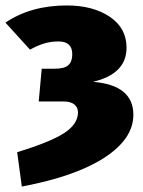

<svg xmlns="http://www.w3.org/2000/svg" viewBox="-25 -574 524 704"><path d="M439 -399Q439 -303 316 -274Q464 -262 464 -153Q464 -65 358 4Q252 73 55 110L38 -16Q159 -53 209.5 -85.5Q260 -118 261 -161Q261 -180 247.5 -191Q234 -202 208 -202H117L128 -322H175Q211 -322 225.5 -335Q240 -348 240 -375Q240 -422 190 -422Q161 -422 136.5 -414.5Q112 -407 85 -392L-5 -491Q88 -554 220 -554Q316 -554 377.5 -512.5Q439 -471 439 -399Z"/></svg>

Font: FiraGO Heavy
Style: Regular
Weight: 900
Designer: bBox Type
Foundry: bBox Type GmbH
Version: Version 1.001